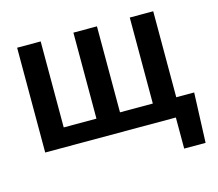

<svg xmlns="http://www.w3.org/2000/svg" viewBox="-98 -653 1062 935"><g transform="rotate(-15 432.5 -185.5)"><path d="M180.2 -528.3V-94.7H345.2V-528.3H463.9V-94.7H629.4V-528.3H747.6V-94.7H837.9L828.1 156.7H720.2V0H61.5V-528.3Z"/></g></svg>

Font: Roboto Medium
Style: Regular
Weight: 500
Designer: Google
Version: Version 2.134; 2016; ttfautohint (v1.6)